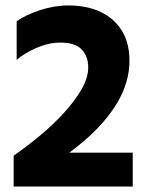

<svg xmlns="http://www.w3.org/2000/svg" viewBox="-20 -683 541 703"><path d="M80 -26 30 -113Q76 -145 124 -184.5Q172 -224 212.5 -268Q253 -312 278 -355Q303 -398 303 -436Q303 -477 279 -502Q255 -527 202 -527Q159 -527 115.5 -508.5Q72 -490 41 -464V-605Q73 -628 125.5 -645.5Q178 -663 231 -663Q298 -663 348 -639.5Q398 -616 426 -571Q454 -526 454 -460Q454 -383 410 -308Q366 -233 282.5 -162.5Q199 -92 80 -26ZM30 0V-113L224 -124Q236 -124 264 -124Q292 -124 326.5 -124Q361 -124 392.5 -124Q424 -124 445 -124Q466 -124 466 -124V0Z"/></svg>

Font: Hind Variable Light
Style: Regular
Weight: 300
Designer: Manushi Parikh, Satya Rajpurohit
Foundry: Indian Type Foundry
Version: Version 3.000